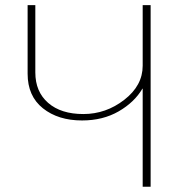

<svg xmlns="http://www.w3.org/2000/svg" viewBox="-20 -710 711 730"><path d="M85 -429.7V-690.4H114.3V-434.6Q114.3 -361.3 163.1 -318.8Q211.9 -276.4 296.9 -276.4Q382.8 -276.4 452.6 -330.6Q522.5 -384.8 522.5 -460V-690.4H552.7V0H522.5V-373H521.5Q491.2 -321.3 431.2 -286.6Q371.1 -252 292 -252Q201.2 -252 143.1 -298.3Q85 -344.7 85 -429.7Z"/></svg>

Font: Gothic A1 Thin
Style: Regular
Weight: 250
Designer: HanYang I&C Co.,Ltd.
Foundry: HanYang I&C Co.,Ltd.
Version: Version 2.50